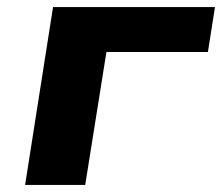

<svg xmlns="http://www.w3.org/2000/svg" viewBox="-20 -523 628 543"><path d="M51 0 130 -503H588L568 -376H281L221 0Z"/></svg>

Font: Nunito Sans 7pt SemiExpanded ExtraBold
Style: Italic
Weight: 800
Width: 6
Italic angle: -9°
Designer: Vernon Adams
Foundry: Vernon Adams
Version: Version 3.101;gftools[0.9.27]